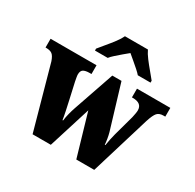

<svg xmlns="http://www.w3.org/2000/svg" viewBox="-171 -944 1137 1122"><g transform="rotate(30 398.0 -383.0)"><path d="M64 -424Q53 -456 39 -466.5Q25 -477 -2 -477H-6V-536H304V-477H292Q264 -477 250 -468.5Q236 -460 236 -435Q236 -427 238.5 -414Q241 -401 243 -390L267 -283Q275 -247 282 -214Q289 -181 292 -159H296Q299 -183 305.5 -208.5Q312 -234 319 -254L414 -530H476L565 -235Q570 -217 573.5 -195.5Q577 -174 578 -158H582Q586 -181 589.5 -199.5Q593 -218 599 -240L637 -378Q640 -391 642.5 -405.5Q645 -420 645 -428Q645 -477 583 -477H577V-536H802V-477H790Q762 -477 748 -461.5Q734 -446 719 -399L598 0H477L394 -284L305 0H182ZM253 -619Q268 -638 290 -664Q312 -690 332.5 -717Q353 -744 363 -766H518Q528 -744 548.5 -717Q569 -690 591 -664Q613 -638 628 -619V-606H542Q534 -616 515 -633Q496 -650 475 -667.5Q454 -685 440 -697Q425 -685 405 -668Q385 -651 366.5 -634.5Q348 -618 339 -606H253Z"/></g></svg>

Font: Noto Serif SemiCondensed Black
Style: Regular
Weight: 900
Width: 4
Designer: Monotype Design Team
Foundry: Monotype Imaging Inc.
Version: Version 2.014; ttfautohint (v1.8.4.7-5d5b)